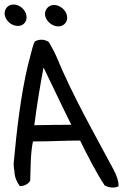

<svg xmlns="http://www.w3.org/2000/svg" viewBox="-29 -804 580 851"><path d="M35 -45C35 -18 48 7 59 21C81 21 98 10 105 -4C107 -62 106 -124 117 -177C196 -177 250 -181 326 -181C356 -120 400 -34 435 18C453 28 478 31 496 22C498 1 488 -26 474 -53C388 -214 293 -379 219 -558C210 -579 198 -599 187 -618C167 -631 145 -631 125 -620C116 -602 112 -579 106 -558C74 -445 51 -284 37 -135C34 -92 28 -82 35 -45ZM-8 -737C-3 -711 23 -689 50 -689C76 -689 93 -710 88 -736C84 -761 58 -784 31 -784C5 -784 -12 -762 -8 -737ZM123 -249C135 -340 146 -409 164 -505C199 -433 248 -329 287 -251C230 -251 181 -250 123 -249ZM171 -735C176 -709 203 -687 229 -687C255 -687 273 -708 268 -734C264 -759 237 -782 211 -782C185 -782 167 -760 171 -735Z"/></svg>

Font: Snowfall
Style: OpObl
Weight: 400
Designer: Jasper
Foundry: Cannot Into Space Fonts
Version: Version 0.9